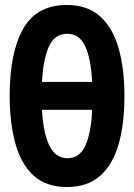

<svg xmlns="http://www.w3.org/2000/svg" viewBox="-20 -745 540 773"><path d="M250 8Q167 8 116.5 -37Q66 -82 42.5 -165Q19 -248 19 -360Q19 -534 73.5 -629.5Q128 -725 249 -725Q331 -725 382 -680Q433 -635 457 -552.5Q481 -470 481 -358Q481 -246 457.5 -164Q434 -82 383 -37Q332 8 250 8ZM251 -609Q200 -609 177 -558Q154 -507 149 -415H351Q346 -511 322.5 -560Q299 -609 251 -609ZM252 -108Q301 -108 324 -159.5Q347 -211 351 -303H149Q154 -211 178.5 -159.5Q203 -108 252 -108Z"/></svg>

Font: Noto Sans Mono ExtraCondensed
Style: Bold
Weight: 700
Width: 2
Designer: Monotype Design Team
Foundry: Monotype Imaging Inc.
Version: Version 2.014